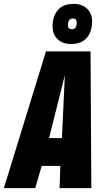

<svg xmlns="http://www.w3.org/2000/svg" viewBox="-59 -966 537 986"><path d="M-39 0 177 -702H406L410 0H247L251 -114H155L122 0ZM193 -257H259L274 -580ZM306 -740Q262 -740 236.5 -765Q211 -790 211 -830Q211 -883 238.5 -914.5Q266 -946 319 -946Q363 -946 388.5 -921Q414 -896 414 -856Q414 -803 386.5 -771.5Q359 -740 306 -740ZM310 -816Q335 -816 335 -849Q335 -871 315 -871Q290 -871 290 -836Q290 -816 310 -816Z"/></svg>

Font: Georama Condensed ExtraBold
Style: Italic
Weight: 800
Width: 3
Italic angle: -9°
Designer: Jean-Baptiste Levee
Foundry: Production Type
Version: Version 1.000